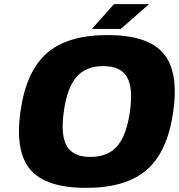

<svg xmlns="http://www.w3.org/2000/svg" viewBox="-20 -890 867 930"><path d="M501 -720.2Q695.3 -720.2 771 -632.1Q846.7 -543.9 819.3 -350.1Q792 -155.8 691.4 -67.9Q590.8 20 397 20Q202.6 20 127.2 -68.1Q51.8 -156.2 79.1 -350.1Q106.4 -544.4 206.8 -632.3Q307.1 -720.2 501 -720.2ZM303.7 -182.4Q334.5 -129.9 418.5 -129.9Q502.4 -129.9 547.9 -182.4Q593.3 -234.9 609.4 -350.1Q625.5 -465.3 594.7 -517.6Q564 -569.8 480 -569.8Q396 -569.8 350.6 -517.6Q305.2 -465.3 289.1 -350.1Q272.9 -234.9 303.7 -182.4ZM425.3 -750 532.2 -870.1H702.1L565.4 -750Z"/></svg>

Font: Fivo Sans Heavy
Style: Regular
Weight: 900
Designer: Alexander Slobzheninov
Foundry: Alexander Slobzheninov
Version: 1.0